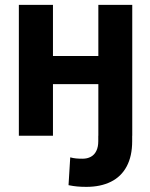

<svg xmlns="http://www.w3.org/2000/svg" viewBox="-20 -550 609 778"><path d="M329.8 207.2Q309 207.2 292.5 205.6Q276 204.1 257.7 200.3L264.6 87.6Q276.6 90.9 288.3 92Q300 93.1 314.7 93.1Q333.8 93.1 348.1 85.3Q362.5 77.5 370.3 61.6Q378.2 45.7 378.2 22.2V0H515.6V22.2Q515.6 82.6 493.4 124.2Q471.3 165.7 429.5 186.4Q387.7 207.2 329.8 207.2ZM425 -209H147.3V-323.1H425ZM194.6 0H56.4V-530.4H194.6ZM515.9 0H378.5V-530.4H515.9Z"/></svg>

Font: Pretendard Variable
Style: Regular
Weight: 400
Designer: Base glyphs from Inter by Rasmus Andersson; Hangul glyphs from Noto Sans CJK(Source Han Sans) by Jang Soo-young and Kang
Foundry: Kil Hyung-jin
Version: Version 1.100;FEAKit 1.0